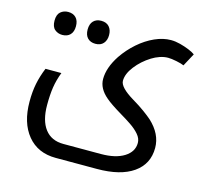

<svg xmlns="http://www.w3.org/2000/svg" viewBox="-104 -609 1048 969"><g transform="rotate(15 419.5 -124.0)"><path d="M266 240Q172 240 118.5 175Q65 110 65 -1Q65 -53 73.5 -95Q82 -137 100 -181H183Q167 -139 161 -99.5Q155 -60 155 -7Q155 74 188.5 118Q222 162 285 162H481Q558 162 602.5 134Q647 106 647 60Q647 37 629 16Q611 -5 583.5 -23.5Q556 -42 527 -59Q467 -95 443 -116Q394 -157 394 -207Q394 -266 438 -333Q468 -377 507.5 -411.5Q547 -446 590.5 -465.5Q634 -485 675 -485Q698 -485 723 -478.5Q748 -472 770 -463Q792 -454 804 -445L768 -378Q755 -384 728 -389.5Q701 -395 684 -395Q663 -395 641 -387.5Q619 -380 600 -368Q555 -340 524 -300Q493 -260 493 -224Q493 -190 568 -145Q605 -123 631 -104Q657 -85 673 -71Q738 -11 738 62Q738 146 671 193Q604 240 481 240ZM137 -368Q114 -368 97.5 -382Q81 -396 81 -428Q81 -460 97.5 -474Q114 -488 137 -488Q163 -488 178 -472.5Q193 -457 193 -428Q193 -399 178 -383.5Q163 -368 137 -368ZM310 -368Q284 -368 269 -383.5Q254 -399 254 -428Q254 -457 269 -472.5Q284 -488 310 -488Q337 -488 351.5 -471.5Q366 -455 366 -428Q366 -401 351.5 -384.5Q337 -368 310 -368Z"/></g></svg>

Font: Noto Kufi Arabic
Style: Regular
Weight: 400
Designer: Monotype Design Team, David Williams, Khaled Hosny
Foundry: Google LLC
Version: Version 2.109; ttfautohint (v1.8.4.7-5d5b)